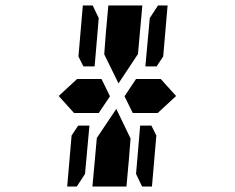

<svg xmlns="http://www.w3.org/2000/svg" viewBox="-20 -850 856 700"><path d="M550 -356 534 -170H498L476 -216L491 -392H532ZM566 -562 622 -500 555 -438H495H464L434 -499L476 -562H506H520ZM556 -830H591L575 -644L551 -608H510L526 -784ZM366 -731 375 -830H499L490 -731L483 -653L412 -546L360 -652ZM265 -392H306L290 -216L260 -170H225L241 -356ZM450 -269 441 -170H317L326 -269L333 -347L404 -453L456 -345ZM350 -562 381 -499 340 -438H310H250L194 -500L261 -562H306H321ZM266 -644 282 -830H318L340 -784L325 -608H284Z"/></svg>

Font: DSEG14 Classic Mini
Style: Bold Italic
Weight: 700
Italic angle: -5°
Designer: Keshikan(Twitter:@keshinomi_88pro)
Version: Version 0.46